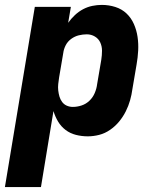

<svg xmlns="http://www.w3.org/2000/svg" viewBox="-35 -548 655 783"><path d="M-15 215 107 -520H254L243 -455Q255 -472 270.5 -486.5Q286 -501 304 -510.5Q322 -520 341.5 -524Q361 -528 380 -528Q409 -528 435.5 -519.5Q462 -511 481 -493Q500 -475 511 -450Q522 -425 526 -397.5Q530 -370 528.5 -341.5Q527 -313 522 -285L505 -185Q502 -162 495.5 -139Q489 -116 478 -94Q467 -72 451 -52.5Q435 -33 414 -18.5Q393 -4 369.5 2Q346 8 323 8Q298 8 274.5 2Q251 -4 232.5 -18Q214 -32 202 -52Q190 -72 183 -95L132 215ZM262 -112Q280 -112 298 -118Q316 -124 330 -137.5Q344 -151 351.5 -169Q359 -187 361 -204L378 -304Q381 -323 381 -341Q381 -359 374 -374.5Q367 -390 352 -399Q337 -408 319 -408Q303 -408 286.5 -404Q270 -400 255.5 -389.5Q241 -379 233 -363.5Q225 -348 223 -332L206 -232Q204 -219 202.5 -205.5Q201 -192 202.5 -179Q204 -166 207.5 -154Q211 -142 218.5 -132Q226 -122 237.5 -117Q249 -112 262 -112Z"/></svg>

Font: Iosevka Aile Heavy Oblique
Style: Regular
Weight: 900
Italic angle: -9°
Designer: Belleve Invis
Foundry: Belleve Invis
Version: Version 31.1.0; ttfautohint (v1.8.4)